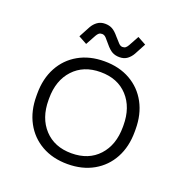

<svg xmlns="http://www.w3.org/2000/svg" viewBox="-123 -778 867 903"><g transform="rotate(20 310.0 -326.5)"><path d="M310 14Q236 14 180.5 -17.5Q125 -49 94.5 -105.5Q64 -162 64 -237V-249Q64 -324 94.5 -380.5Q125 -437 180.5 -468.5Q236 -500 310 -500Q384 -500 439.5 -468.5Q495 -437 525.5 -380.5Q556 -324 556 -249V-237Q556 -162 525.5 -105.5Q495 -49 439.5 -17.5Q384 14 310 14ZM310 -40Q396 -40 446 -94.5Q496 -149 496 -239V-247Q496 -337 446 -391.5Q396 -446 310 -446Q225 -446 174.5 -391.5Q124 -337 124 -247V-239Q124 -149 174.5 -94.5Q225 -40 310 -40ZM228 -598 200 -547 158 -570 188 -626Q198 -644 214 -655.5Q230 -667 252 -667Q273 -667 288.5 -658.5Q304 -650 322 -628Q336 -612 345.5 -602Q355 -592 365 -592Q375 -592 381 -597Q387 -602 392 -611L420 -662L462 -639L432 -583Q422 -565 406.5 -553.5Q391 -542 368 -542Q347 -542 331.5 -550.5Q316 -559 298 -581Q285 -597 275.5 -607Q266 -617 255 -617Q245 -617 239 -612Q233 -607 228 -598Z"/></g></svg>

Font: Space Grotesk Variable Light
Style: Regular
Weight: 300
Designer: Florian Karsten
Foundry: Florian Karsten
Version: Version 2.000